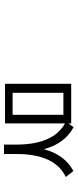

<svg xmlns="http://www.w3.org/2000/svg" viewBox="266 -1051 388 960"><g transform="rotate(-90 460.0 -571.0)"><path d="M476 -448V-702H366V-448ZM323 -740H521V-409H323V-423L304 -397Q221 -442 194 -546Q167 -442 85 -398L55 -436Q170 -490 170 -684V-745H217V-684Q217 -499 323 -440Z"/></g></svg>

Font: Noto Sans Korean Light
Style: Regular
Weight: 300
Designer: Ryoko NISHIZUKA  (kana & ideographs); Paul D. Hunt (Latin, Greek & Cyrillic); Wenlong ZHANG  (bopomofo); Sandoll Communi
Foundry: Adobe Systems Incorporated
Version: Version 1.000;PS 1;hotconv 1.0.78;makeotf.lib2.5.61930